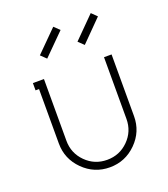

<svg xmlns="http://www.w3.org/2000/svg" viewBox="-127 -761 753 860"><g transform="rotate(-20 250.0 -330.5)"><path d="M106.9 -169.9Q106.9 -110.4 148.7 -68.6Q190.4 -26.9 250 -26.9Q309.6 -26.9 351.3 -68.6Q393.1 -110.4 393.1 -169.9V-463.9H429.2V-169.9Q429.2 -96.2 376.5 -43.7Q323.7 8.8 250 8.8Q176.3 8.8 123.5 -43.7Q70.8 -96.2 70.8 -169.9V-429.2H54.2V-463.9H106.9ZM331.1 -544.9 305.2 -569.8 404.8 -669.9 430.2 -645ZM151.9 -544.9 126 -569.8 226.1 -669.9 252 -645Z"/></g></svg>

Font: RawengulkPcs
Style: Regular
Weight: 400
Version: Version 0.92